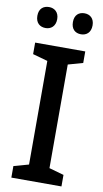

<svg xmlns="http://www.w3.org/2000/svg" viewBox="-100 -955 537 1000"><g transform="rotate(10 169.0 -454.5)"><path d="M23 -854C23 -816 46 -798 76 -798C104 -798 128 -816 128 -854C128 -891 104 -909 76 -909C46 -909 23 -892 23 -854ZM211 -854C211 -816 233 -798 263 -798C292 -798 315 -816 315 -854C315 -891 292 -909 263 -909C234 -909 211 -892 211 -854ZM301 0V-61L223 -83V-631L301 -653V-714H36V-653L115 -631V-83L36 -61V0Z"/></g></svg>

Font: Noto Sans Bengali SemiCondensed Medium
Style: Regular
Weight: 500
Width: 4
Designer: Joana Ranito - Universal Thirst; Jelle Bosma - Monotype Design Team
Foundry: Universal Thirst ehf.
Version: Version 3.000